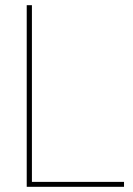

<svg xmlns="http://www.w3.org/2000/svg" viewBox="-20 -720 512 740"><path d="M83 0V-700H103V-19H458V0Z"/></svg>

Font: Georama ExtraCondensed Thin Thin
Style: Regular
Weight: 250
Version: Version 1.001